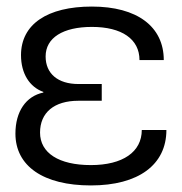

<svg xmlns="http://www.w3.org/2000/svg" viewBox="-20 -552 554 585"><path d="M102 -148C102 -209 145 -245 219 -245H290V-296H219C156 -296 119 -328 119 -380C119 -437 172 -470 260 -470C351 -470 405 -433 405 -369H479C479 -471 398 -532 260 -532C124 -532 44 -478 44 -384C44 -328 70 -287 112 -272V-270C59 -259 27 -212 27 -145C27 -46 112 13 257 13C402 13 487 -50 487 -156H412C412 -89 354 -49 257 -49C159 -49 102 -86 102 -148Z"/></svg>

Font: Non Bureau Light
Style: Regular
Weight: 300
Designer: Jona Saucedo
Foundry: Non Foundry
Version: Version 1.000;FEAKit 1.0